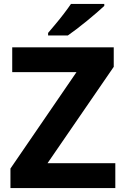

<svg xmlns="http://www.w3.org/2000/svg" viewBox="-20 -954 636 974"><path d="M565 0H33V-99L368 -588H42V-714H557V-615L221 -126H565ZM509 -924Q494 -910 471 -890Q448 -870 421 -848Q394 -826 368.5 -806.5Q343 -787 324 -774H224V-787Q240 -806 261.5 -831.5Q283 -857 304 -884.5Q325 -912 340 -934H509Z"/></svg>

Font: Noto Sans Khmer UI
Style: Bold
Weight: 700
Designer: Danh Hong and the Monotype Design Team
Foundry: Monotype Imaging Inc.
Version: Version 2.002; ttfautohint (v1.8.4.7-5d5b)